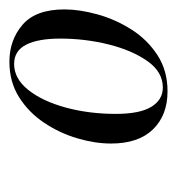

<svg xmlns="http://www.w3.org/2000/svg" viewBox="-4 -757 376 408"><g transform="rotate(-90 184.0 -553.0)"><path d="M194 -385Q143 -385 113 -416Q83 -447 83 -505Q83 -539 94 -576.5Q105 -614 127 -647Q149 -680 181.5 -700.5Q214 -721 257 -721Q303 -721 335.5 -693Q368 -665 368 -604Q368 -572 357.5 -534Q347 -496 325.5 -462Q304 -428 271 -406.5Q238 -385 194 -385ZM202 -395Q235 -395 258 -427.5Q281 -460 293.5 -510Q306 -560 306 -613Q306 -660 293 -685.5Q280 -711 252 -711Q221 -711 197 -681Q173 -651 159.5 -601.5Q146 -552 146 -495Q146 -444 161 -419.5Q176 -395 202 -395Z"/></g></svg>

Font: Noto Serif Display ExtraCondensed
Style: Italic
Weight: 400
Width: 2
Italic angle: -12°
Designer: Monotype Design Team
Foundry: Monotype Imaging Inc.
Version: Version 2.009